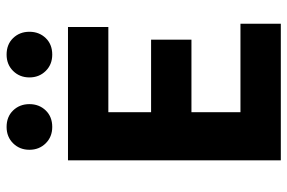

<svg xmlns="http://www.w3.org/2000/svg" viewBox="-166 -714 880 588"><g transform="rotate(-90 274.0 -420.0)"><path d="M76.9 0V-651.8H485.3V-528.2H224.3V-397.3H446.5V-273.7H224.3V-123.6H495.3V0ZM179.2 -700Q148.9 -700 129.1 -720Q109.3 -740.1 109.3 -769.9Q109.3 -799.7 129.1 -819.8Q148.9 -839.8 179.2 -839.8Q210.5 -839.8 229.8 -819.8Q249.1 -799.7 249.1 -769.9Q249.1 -740.1 229.8 -720Q210.5 -700 179.2 -700ZM400.8 -700Q370.5 -700 350.7 -720Q330.9 -740.1 330.9 -769.9Q330.9 -799.7 350.7 -819.8Q370.5 -839.8 400.8 -839.8Q432.1 -839.8 451.4 -819.8Q470.7 -799.7 470.7 -769.9Q470.7 -740.1 451.4 -720Q432.1 -700 400.8 -700Z"/></g></svg>

Font: Source Sans 3 VF
Style: Regular
Weight: 200
Designer: Paul D. Hunt
Foundry: Adobe
Version: Version 3.046;hotconv 1.0.118;makeotfexe 2.5.65603